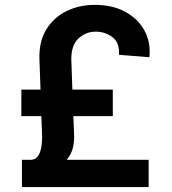

<svg xmlns="http://www.w3.org/2000/svg" viewBox="-20 -757 698 777"><path d="M581.5 0H68.8V-110.4H108.9Q126.5 -112.8 135.7 -128.4Q145 -144 147.9 -165.8Q150.9 -187.5 150.4 -207L147.5 -287.1H66.4V-394.5H144L139.6 -516.6Q137.2 -588.9 167.5 -637.9Q197.8 -687 249.5 -712.2Q301.3 -737.3 363.8 -737.3Q436 -737.3 487.8 -708.7Q539.6 -680.2 565.2 -632.3Q590.8 -584.5 584.5 -525.4L461.4 -535.2Q464.8 -584 435.3 -606.4Q405.8 -628.9 367.2 -628.9Q327.6 -628.9 297.9 -601.6Q268.1 -574.2 268.6 -516.6L272.9 -394.5H436.5V-287.1H276.9L279.8 -212.9Q281.2 -181.6 274.2 -156Q267.1 -130.4 250 -110.4H581.5Z"/></svg>

Font: Inter Semi Bold
Style: Regular
Weight: 600
Designer: Rasmus Andersson
Foundry: rsms
Version: Version 4.000;git-e0f93cc